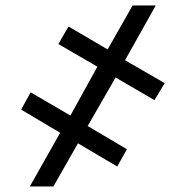

<svg xmlns="http://www.w3.org/2000/svg" viewBox="-20 -675 672 695"><path d="M398.4 -394.5 297.4 -218.8 439.5 -134.8 404.3 -72.3 262.2 -156.2 173.3 0H87.9L197.8 -194.3L56.6 -278.3L90.8 -340.8L234.9 -256.8L332.5 -433.6L191.4 -515.6L228 -579.1L369.6 -496.1L460 -655.3H543.9L432.6 -457L576.2 -374L539.1 -312.5Z"/></svg>

Font: Inter
Style: Regular
Weight: 400
Designer: Rasmus Andersson
Foundry: rsms
Version: Version 4.001;git-9221beed3